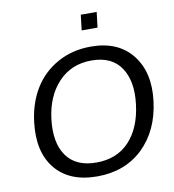

<svg xmlns="http://www.w3.org/2000/svg" viewBox="-97 -997 989 1093"><g transform="rotate(-10 397.0 -450.5)"><path d="M433.1 -823.2 443.8 -912.1H535.6L524.9 -823.2ZM377.4 10.7Q216.3 10.7 135.7 -88.4Q55.7 -186.5 76.2 -356Q89.4 -465.3 140.1 -547.6Q190.9 -629.9 276.4 -676.8Q361.3 -723.6 468.3 -723.6Q625 -723.6 705.6 -622.1Q786.6 -520.5 766.1 -356Q745.6 -189 641.6 -88.4Q537.1 10.7 377.4 10.7ZM386.2 -67.9Q504.9 -67.9 576.7 -144.5Q648.4 -221.2 664.6 -356Q680.7 -487.3 627.9 -565.9Q575.2 -645 458 -645Q340.8 -645 266.1 -565.4Q191.9 -486.8 175.8 -356Q159.7 -221.2 213.4 -145Q267.6 -67.9 386.2 -67.9Z"/></g></svg>

Font: Ride
Style: Italic
Weight: 400
Version: Version 3.000